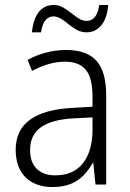

<svg xmlns="http://www.w3.org/2000/svg" viewBox="-20 -742 523 772"><path d="M246 -541Q329 -541 368 -497.5Q407 -454 407 -358V0H364L355 -87H353Q337 -59 316 -37Q295 -15 264.5 -2.5Q234 10 191 10Q144 10 110.5 -8.5Q77 -27 60 -60.5Q43 -94 43 -139Q43 -219 100.5 -260.5Q158 -302 268 -308L352 -313V-352Q352 -430 324.5 -462Q297 -494 242 -494Q209 -494 176 -484.5Q143 -475 109 -457L91 -501Q125 -520 164.5 -530.5Q204 -541 246 -541ZM274 -266Q187 -261 144 -230Q101 -199 101 -139Q101 -89 128 -63Q155 -37 202 -37Q275 -37 313 -85Q351 -133 352 -217V-270ZM415 -722Q411 -669 387.5 -640.5Q364 -612 328 -612Q307 -612 289.5 -621.5Q272 -631 256.5 -644Q241 -657 225.5 -666.5Q210 -676 195 -676Q176 -676 163 -661Q150 -646 145 -612H108Q111 -638 117.5 -658Q124 -678 135 -692.5Q146 -707 161.5 -714.5Q177 -722 196 -722Q216 -722 233.5 -712Q251 -702 266.5 -689.5Q282 -677 297 -667.5Q312 -658 329 -658Q348 -658 361 -673Q374 -688 379 -722Z"/></svg>

Font: Noto Sans Thai SemiCondensed Light
Style: Regular
Weight: 300
Width: 4
Designer: Monotype Design Team
Foundry: Monotype Imaging Inc.
Version: Version 2.001